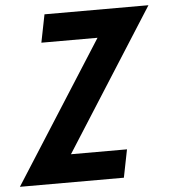

<svg xmlns="http://www.w3.org/2000/svg" viewBox="-89 -746 696 792"><g transform="rotate(-5 259.0 -350.0)"><path d="M-38.5 0 334 -584.5H101.5L124.5 -700H555L183 -115.5H415L392 0Z"/></g></svg>

Font: Cabin Condensed
Style: Bold Italic
Weight: 700
Width: 3
Italic angle: -10°
Designer: Pablo Impallari
Foundry: Pablo Impallari. http://www.impallari.com Igino Marini. http://www.ikern.com
Version: Version 3.001; ttfautohint (v1.8.3)